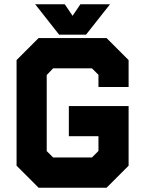

<svg xmlns="http://www.w3.org/2000/svg" viewBox="-20 -878 679 898"><path d="M160.5 0 57.5 -103V-597L160.5 -700H478.5L581.5 -597V-471H440.5V-528L410 -558.5H228.5L198.5 -527V-171.5L228.5 -141.5H410L440.5 -172V-241H302V-382H581.5V-103L478.5 0ZM198.5 -71H441L511 -141V-310H376.5H511V-141L441 -71H198.5L128.5 -141V-562.5L195.5 -629.5H446L511 -562.5V-536V-562.5L446 -629.5H195.5L128.5 -562.5V-141ZM256.5 -716 144.5 -858H283L319.5 -804L356 -858H494.5L382.5 -716ZM290 -755H347L389.5 -813L347 -755H290L247.5 -813Z"/></svg>

Font: Tourney Thin Black
Style: Regular
Weight: 900
Version: Version 1.015